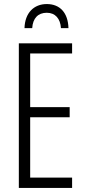

<svg xmlns="http://www.w3.org/2000/svg" viewBox="-20 -928 421 948"><path d="M211 -908C148 -908 103 -865 101 -789H139C142 -838 168 -865 211 -865C253 -865 278 -836 281 -789H318C316 -865 276 -908 211 -908ZM336 0V-51H129V-349H324V-399H129V-664H336V-714H73V0Z"/></svg>

Font: Noto Sans Display Condensed Light
Style: Regular
Weight: 300
Width: 3
Designer: Monotype Design Team
Foundry: Monotype Imaging Inc.
Version: Version 1.900